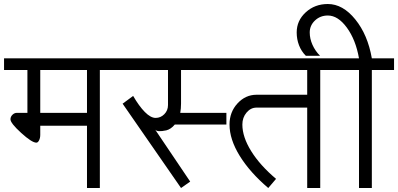

<svg xmlns="http://www.w3.org/2000/svg" viewBox="-33 -943 1996 963"><path d="M168.9 -377H403.3V-591.8H168.9ZM-12.7 -591.8V-650.4H579.1V-591.8H467.8V0H403.3V-312.5H168.9V-266.6Q168.9 -251 163.1 -239.3Q157.2 -227.5 149.4 -227.5Q127 -227.5 73.2 -276.4Q19.5 -325.2 19.5 -344.7Q19.5 -357.4 29.3 -367.2Q39.1 -377 51.8 -377H104.5V-591.8Z M552.7 -591.8V-650.4H1089.8V-591.8H875V-423.8Q875 -398.4 871.1 -377H1102.5V-318.4H843.8Q824.2 -294.9 800.8 -289.1Q754.9 -279.3 745.1 -293L920.9 -32.2L875 0L582 -422.9L634.8 -461.9Q664.1 -411.1 693.4 -381.3Q722.7 -351.6 747.6 -351.6Q772.5 -351.6 791 -370.1Q809.6 -388.7 809.6 -416V-591.8Z M1118.2 -318.4Q1118.2 -380.9 1158.2 -424.3Q1198.2 -467.8 1253.9 -467.8H1507.8V-591.8H1063.5V-650.4H1683.6V-591.8H1573.2V0H1507.8V-403.3H1253.9Q1224.6 -403.3 1203.6 -378.4Q1182.6 -353.5 1182.6 -318.4Q1182.6 -255.9 1227.1 -184.6Q1271.5 -113.3 1351.6 -45.9L1312.5 0Q1220.7 -78.1 1169.4 -161.1Q1118.2 -244.1 1118.2 -318.4Z M1657.2 -591.8V-650.4H1767.6Q1751 -744.1 1706.5 -804.7Q1662.1 -865.2 1611.3 -865.2Q1573.2 -865.2 1546.9 -840.3Q1520.5 -815.4 1520.5 -780.3Q1520.5 -749 1534.2 -718.3Q1547.9 -687.5 1572.3 -663.1H1501Q1478.5 -685.5 1466.8 -715.8Q1455.1 -746.1 1455.1 -780.3Q1455.1 -839.8 1500.5 -881.3Q1545.9 -922.9 1611.3 -922.9Q1686.5 -922.9 1749 -845.7Q1811.5 -768.6 1832 -650.4H1943.4V-591.8H1832V0H1767.6V-591.8Z"/></svg>

Font: Lohit Devanagari
Style: Regular
Weight: 400
Version: 2.95.4